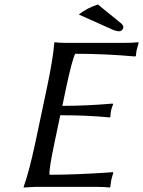

<svg xmlns="http://www.w3.org/2000/svg" viewBox="-20 -837 641 860"><path d="M418.5 -816.9 522 -732.9Q534.7 -722.2 532.2 -711.9Q530.8 -706.1 525.4 -701.4Q520 -696.8 514.2 -696.8Q499 -696.8 473.6 -709L333 -772Q369.6 -801.3 418.5 -816.9ZM224.6 -200.2Q199.2 -81.5 201.7 -54.2Q261.2 -54.2 332 -57.1Q402.8 -60.1 444.3 -63L485.8 -65.9L487.3 -62Q481.9 -45.9 478 -28.8Q478 -27.8 474.1 0L471.2 2.9Q447.8 0 412.1 0H139.2L86.4 2.9L85.9 0Q110.4 -67.9 138.7 -200.2L190.4 -444.8Q217.8 -574.2 223.1 -645L225.6 -647.9Q242.2 -645 275.9 -645H539.1Q575.2 -645 599.6 -647.9L601.1 -645Q593.3 -617.7 592.3 -613.8Q590.3 -604 588.9 -587.9L585.9 -584Q450.2 -596.2 316.9 -596.2Q302.7 -568.4 276.4 -444.8L259.3 -362.8Q364.3 -362.8 484.4 -373L486.8 -370.1Q481 -356.4 477.5 -341.8Q474.6 -326.7 474.6 -314L471.2 -311Q375 -320.8 250 -320.8Z"/></svg>

Font: Linux Biolinum
Style: Italic
Weight: 400
Italic angle: -12°
Designer: Philipp H. Poll
Foundry: Philipp H. Poll
Version: Version 1.1.3 ; ttfautohint (v0.9)